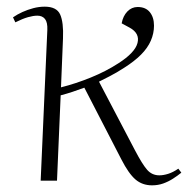

<svg xmlns="http://www.w3.org/2000/svg" viewBox="-20 -542 564 576"><path d="M102 0 122 -452Q123 -475 115 -485Q107 -495 92 -495Q80 -495 64 -490.5Q48 -486 26 -475L19 -490Q32 -499 47.5 -506Q63 -513 80 -517.5Q97 -522 114 -522Q150 -522 160.5 -498.5Q171 -475 169 -427L163 -280Q207 -291 252.5 -309.5Q298 -328 335 -352Q385 -384 392.5 -413Q400 -442 369 -459L345 -472Q349 -494 362 -507.5Q375 -521 393 -521Q417 -521 429.5 -505.5Q442 -490 442 -465Q442 -442 432.5 -420Q423 -398 403 -378Q383 -358 353 -339Q330 -324 308.5 -313Q287 -302 277 -297L385 -91Q407 -49 421.5 -32.5Q436 -16 458 -16Q470 -16 484.5 -20.5Q499 -25 515 -36L524 -24Q513 -15 499 -6Q485 3 469.5 8.5Q454 14 436 14Q407 14 386.5 -3.5Q366 -21 344 -64L233 -279Q214 -272 197.5 -266.5Q181 -261 162 -256L151 0Z"/></svg>

Font: Literata 60pt ExtraLight
Style: Italic
Weight: 250
Italic angle: -2°
Designer: Latin by Veronika Burian and Jose Scaglione. Greek by Irene Vlachou. Cyrillic by Vera Evstafieva
Foundry: TypeTogether
Version: Version 3.103;gftools[0.9.29]